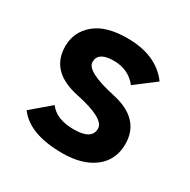

<svg xmlns="http://www.w3.org/2000/svg" viewBox="-128 -649 780 787"><g transform="rotate(30 262.5 -256.0)"><path d="M262.2 15.1Q106.4 15.1 48.3 -64.5L137.2 -140.1Q171.9 -92.8 254.4 -92.8Q339.4 -92.8 339.4 -145Q339.4 -192.4 196.8 -222.2Q54.2 -252 54.2 -371.1Q54.2 -439 106.4 -482.9Q158.2 -526.9 259.3 -526.9Q396.5 -526.9 461.4 -439L367.2 -367.2Q326.2 -418.9 257.3 -418.9Q183.1 -418.9 183.1 -371.1Q183.1 -326.7 325.7 -295.9Q468.3 -265.1 468.3 -146Q468.3 -70.8 412.6 -27.8Q356.9 15.1 262.2 15.1Z"/></g></svg>

Font: Cadman
Style: Bold
Weight: 700
Designer: Paul James MIller
Foundry: High-Logic / Made with FontCreator
Version: Version 2.114;March 28, 2021;FontCreator 13.0.0.2683 64-bit